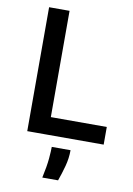

<svg xmlns="http://www.w3.org/2000/svg" viewBox="-96 -721 700 1007"><g transform="rotate(10 254.0 -217.0)"><path d="M82 0V-660H191V0ZM111 0V-94H489V0ZM202 226Q216 162 219.5 121.5Q223 81 223 59H323Q323 102 311.5 144.5Q300 187 286 226Z"/></g></svg>

Font: Bricolage Grotesque 96pt ExtraBold Medium
Style: Regular
Weight: 500
Version: Version 1.001;gftools[0.9.33.dev8+g029e19f]